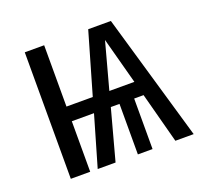

<svg xmlns="http://www.w3.org/2000/svg" viewBox="-98 -638 792 750"><g transform="rotate(-20 298.5 -263.0)"><path d="M509.8 0 454.1 -210H415V0H354V-210H317.9L261.2 0H187L248 -210H155.8V0H75.2V-525.9H155.8V-271H265.1L338.9 -525.9H433.1L585.9 0ZM334 -271H438L386.2 -463.9Z"/></g></svg>

Font: Fira Sans Compressed Book
Style: Regular
Weight: 350
Width: 1
Designer: Carrois Corporate & Edenspiekermann AG
Foundry: Carrois Corporate GbR & Edenspiekermann AG
Version: Version 4.203;PS 004.203;hotconv 1.0.88;makeotf.lib2.5.64775